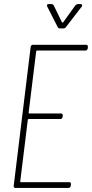

<svg xmlns="http://www.w3.org/2000/svg" viewBox="-20 -919 450 939"><path d="M302 -786 380 -887C384 -893 382 -899 374 -899H361C356 -899 352 -896 348 -892L289 -810C287 -808 284 -808 283 -810L243 -892C241 -896 237 -899 233 -899H218C210 -899 208 -894 211 -887L262 -787C264 -783 267 -780 272 -780H290C295 -780 299 -782 302 -786ZM409 -682 410 -690C410 -696 407 -700 401 -700H141C135 -700 131 -696 130 -690L47 -10C46 -4 49 0 55 0H315C321 0 325 -4 326 -10L327 -18C328 -24 325 -28 319 -28H82C80 -28 78 -30 79 -32L116 -333C116 -335 118 -337 120 -337H275C281 -337 285 -341 286 -347L287 -354C288 -360 284 -364 278 -364H123C121 -364 120 -366 120 -368L157 -668C157 -670 159 -672 161 -672H398C404 -672 408 -676 409 -682Z"/></svg>

Font: Barlow Condensed Thin
Style: Italic
Weight: 250
Width: 3
Italic angle: -7°
Designer: Jeremy Tribby
Foundry: Tribby Type
Version: Version 1.422;hotconv 1.0.109;makeotfexe 2.5.65596